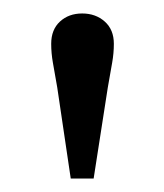

<svg xmlns="http://www.w3.org/2000/svg" viewBox="-20 -730 244 285"><path d="M85 -465 65 -600Q61 -623 58.5 -637Q56 -651 56 -665Q56 -686 69 -698Q82 -710 102 -710Q122 -710 135.5 -698Q149 -686 149 -665Q149 -651 146.5 -637Q144 -623 140 -600L119 -465Z"/></svg>

Font: Hedvig Letters Serif 14pt
Style: Regular
Weight: 400
Designer: Alexander Örn & Tor Weibull
Foundry: Kanon Foundry
Version: Version 1.000; ttfautohint (v1.8.4.7-5d5b)